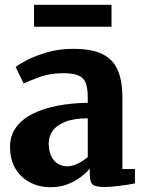

<svg xmlns="http://www.w3.org/2000/svg" viewBox="-20 -773 607 804"><path d="M190.5 11Q145.5 11 107 -8.5Q68.5 -28 45.2 -66Q22 -104 22 -158.5Q22 -204.5 46.8 -239Q71.5 -273.5 115.8 -296Q160 -318.5 219.2 -330Q278.5 -341.5 347.5 -342.5V-364.5Q347.5 -400.5 340 -423Q332.5 -445.5 310.5 -456Q288.5 -466.5 246.5 -466.5Q189 -466.5 146 -450.5Q103 -434.5 79 -423.5L45.5 -492.5Q58 -503 92.5 -521Q127 -539 177.2 -553.8Q227.5 -568.5 286.5 -568.5Q365 -568.5 409.8 -546Q454.5 -523.5 473.5 -478.5Q492.5 -433.5 492.5 -364.5V-65H545V-5Q533.5 -2.5 511 1Q488.5 4.5 462.8 7.2Q437 10 416.5 10Q380 10 368 -0.5Q356 -11 356 -42.5V-67Q343.5 -51.5 320.2 -33.2Q297 -15 264.5 -2Q232 11 190.5 11ZM262.5 -76.5Q282.5 -76.5 306.5 -88.2Q330.5 -100 347.5 -116V-277.5Q289.5 -277.5 253.2 -263Q217 -248.5 200.5 -225Q184 -201.5 184 -173.5Q184 -142.5 193.8 -121Q203.5 -99.5 221.2 -88Q239 -76.5 262.5 -76.5ZM447 -753V-661H122.5V-753Z"/></svg>

Font: Merriweather Light 18pt ExtraBold
Style: Regular
Weight: 800
Version: Version 2.100